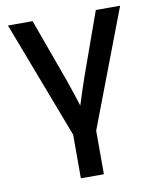

<svg xmlns="http://www.w3.org/2000/svg" viewBox="-82 -579 689 847"><g transform="rotate(-10 263.0 -156.0)"><path d="M211.4 8.8V204.1H314.5V8.8L514.2 -515.6H405.3L304.2 -232.9C290.5 -192.9 277.3 -152.3 264.6 -112.3C252 -152.3 238.8 -192.9 224.6 -232.9L122.1 -515.6H11.7Z"/></g></svg>

Font: Inteeer Medium
Style: Regular
Weight: 500
Designer: Rasmus Andersson
Foundry: rsms
Version: Version 4.001;Glyphs 3.4 (3402)